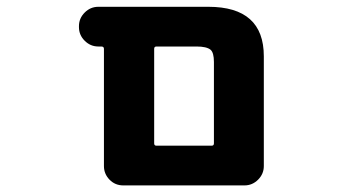

<svg xmlns="http://www.w3.org/2000/svg" viewBox="-20 -569 1040 571"><path d="M346.7 -17.6Q322.3 -17.6 305.7 -34.7Q289.1 -51.8 289.1 -75.2V-423.8Q289.1 -430.7 281.2 -430.7H272.5Q249 -430.7 231.9 -447.8Q214.8 -464.8 214.8 -488.3V-491.2Q214.8 -514.6 231.9 -531.7Q249 -548.8 272.5 -548.8H599.6Q764.6 -548.8 764.6 -401.4V-75.2Q764.6 -51.8 747.6 -34.7Q730.5 -17.6 707 -17.6ZM609.4 -135.7Q616.2 -135.7 616.2 -142.6V-384.8Q616.2 -412.1 606.4 -420.9Q594.7 -430.7 564.5 -430.7H445.3Q438.5 -430.7 438.5 -423.8V-142.6Q438.5 -135.7 445.3 -135.7Z"/></svg>

Font: Rounded Mgen+ 1mn bold
Style: Bold
Weight: 700
Designer: [Source Han Sans]
Ryoko NISHIZUKA  (kana & ideographs); Paul D. Hunt (Latin, Greek & Cyrillic); Wenlong ZHANG  (bopomofo
Version: Version 1.059.20150602